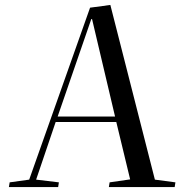

<svg xmlns="http://www.w3.org/2000/svg" viewBox="-20 -756 731 776"><path d="M426 -736 606 -30 689 -19 686 0H420L423 -19L506 -31L450 -263H205L126 -30L218 -19L215 0H16L19 -19L98 -30L344 -725ZM213 -285H445L352 -679H349Z"/></svg>

Font: Literata 72pt
Style: Italic
Weight: 400
Italic angle: -2°
Designer: Latin by Veronika Burian and Jose Scaglione. Greek by Irene Vlachou. Cyrillic by Vera Evstafieva
Foundry: TypeTogether
Version: Version 3.002